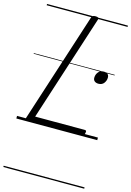

<svg xmlns="http://www.w3.org/2000/svg" viewBox="-178 -974 980 1433"><g transform="rotate(15 312.5 -257.5)"><path d="M90 0Q61 0 69 -23L343 -871Q346 -881 352.5 -885.5Q359 -890 374 -890Q389 -890 395 -885.5Q401 -881 397 -870L132 -50H514Q525 -50 527 -44Q529 -38 525 -25Q522 -12 515.5 -6Q509 0 499 0ZM524 -409Q506 -409 494.5 -418Q483 -427 483 -445Q483 -469 498 -488Q513 -507 541 -507Q558 -507 569.5 -498.5Q581 -490 581 -471Q581 -448 566.5 -428.5Q552 -409 524 -409ZM0 365H625V375H0ZM0 -20H625V0H0ZM0 -505H625V-500H0ZM0 -885H625V-875H0Z"/></g></svg>

Font: Playwrite DK Uloopet Guides
Style: Regular
Weight: 400
Designer: Veronika Burian, José Scaglione
Foundry: TypeTogether
Version: Version 1.003